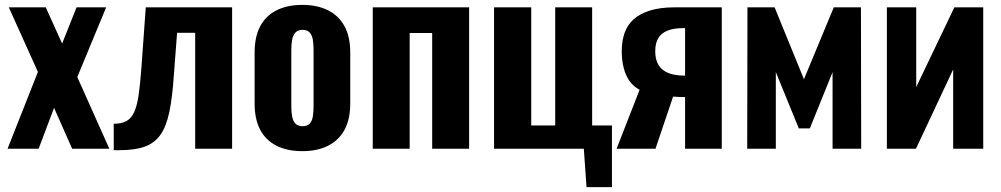

<svg xmlns="http://www.w3.org/2000/svg" viewBox="-20 -608 4091 785"><path d="M11 0 135 -314 16 -578H167L234 -430L293 -578H414L296 -293L427 0H275L201 -167L138 0Z M445 6V-102Q476 -102 496 -112.5Q516 -123 528 -148.5Q540 -174 546.5 -217.5Q553 -261 558 -329L576 -578H929V0H778V-474H704L691 -303Q685 -211 672.5 -151Q660 -91 636 -57Q612 -23 572 -8.5Q532 6 469 6Z M1216 10Q1154 10 1110 -12.5Q1066 -35 1043.5 -78Q1021 -121 1021 -185V-393Q1021 -457 1043.5 -500Q1066 -543 1110 -565.5Q1154 -588 1216 -588Q1278 -588 1322 -565.5Q1366 -543 1389 -500Q1412 -457 1412 -393V-185Q1412 -121 1389 -78Q1366 -35 1322 -12.5Q1278 10 1216 10ZM1217 -92Q1236 -92 1246 -102.5Q1256 -113 1259 -131.5Q1262 -150 1262 -174V-403Q1262 -428 1259 -446Q1256 -464 1246 -475Q1236 -486 1217 -486Q1198 -486 1188 -475Q1178 -464 1174.5 -446Q1171 -428 1171 -403V-174Q1171 -150 1174.5 -131.5Q1178 -113 1188 -102.5Q1198 -92 1217 -92Z M1504 0V-578H1898V0H1747V-473H1655V0Z M2378 157 2367 0H2000V-578H2152V-95H2250V-578H2401V-95H2482V157Z M2501 0 2595 -241Q2570 -254 2554 -276.5Q2538 -299 2530 -330.5Q2522 -362 2522 -398Q2522 -440 2533.5 -473Q2545 -506 2570.5 -529Q2596 -552 2637.5 -565Q2679 -578 2738 -578H2931V0H2781V-211Q2775 -211 2758.5 -211.5Q2742 -212 2732 -213L2660 0ZM2773 -299Q2775 -299 2777.5 -299Q2780 -299 2781 -299V-493Q2780 -493 2777.5 -493Q2775 -493 2773 -493Q2734 -493 2708.5 -482.5Q2683 -472 2671 -451.5Q2659 -431 2659 -399Q2659 -349 2687.5 -324.5Q2716 -300 2773 -299Z M3035 0 3036 -578H3147L3267 -284L3389 -578H3500L3501 0H3384V-313L3291 -83H3246L3152 -313V0Z M3606 0V-578H3726V-252L3882 -578H4000V0H3877V-324L3725 0Z"/></svg>

Font: Oswald SemiBold
Style: Regular
Weight: 600
Designer: Vernon Adams
Foundry: Vernon Adams
Version: Version 4.103;gftools[0.9.33.dev8+g029e19f]